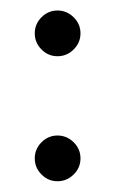

<svg xmlns="http://www.w3.org/2000/svg" viewBox="-20 -441 218 364"><path d="M45.9 -377.8Q45.9 -395.6 58.7 -408.3Q71.5 -421.1 88.9 -421.1Q106.7 -421.1 119.6 -408.3Q132.6 -395.6 132.6 -377.8Q132.6 -360 119.6 -347.2Q106.7 -334.4 88.9 -334.4Q71.5 -334.4 58.7 -347.2Q45.9 -360 45.9 -377.8ZM45.9 -140.7Q45.9 -158.5 58.7 -171.3Q71.5 -184.1 88.9 -184.1Q106.7 -184.1 119.6 -171.3Q132.6 -158.5 132.6 -140.7Q132.6 -123 119.6 -110.2Q106.7 -97.4 88.9 -97.4Q71.5 -97.4 58.7 -110.2Q45.9 -123 45.9 -140.7Z"/></svg>

Font: 26F Galaxy Sans
Style: Bold
Weight: 700
Designer: C₂₉H₂₅N₃O₅
Version: Version 1.100